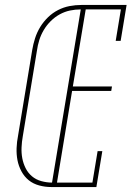

<svg xmlns="http://www.w3.org/2000/svg" viewBox="-20 -755 540 775"><path d="M187 0Q162 0 138 -6.5Q114 -13 96 -27.5Q78 -42 66.5 -63.5Q55 -85 50.5 -108.5Q46 -132 47 -157.5Q48 -183 53 -208L110 -553Q114 -577 121.5 -600.5Q129 -624 142 -645.5Q155 -667 173.5 -685Q192 -703 214.5 -714.5Q237 -726 261 -730.5Q285 -735 309 -735H491L467 -590H447L468 -717H326L274 -406H432L429 -388H271L210 -18H353L374 -145H393L369 0ZM190 -18 306 -717Q284 -717 262.5 -712.5Q241 -708 221 -697Q201 -686 184.5 -669.5Q168 -653 156.5 -633.5Q145 -614 138.5 -593Q132 -572 129 -550L72 -205Q68 -183 67 -160Q66 -137 70 -116Q74 -95 83.5 -76Q93 -57 109 -43.5Q125 -30 146.5 -24Q168 -18 190 -18Z"/></svg>

Font: Iosevka Slab Thin
Style: Italic
Weight: 100
Italic angle: -9°
Monospace: yes
Designer: Belleve Invis
Foundry: Belleve Invis
Version: Version 11.1.1; ttfautohint (v1.8.3)